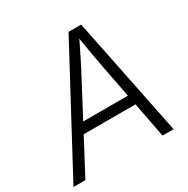

<svg xmlns="http://www.w3.org/2000/svg" viewBox="-193 -875 1001 1021"><g transform="rotate(-30 307.0 -364.0)"><path d="M-29.3 0 360.4 -727.5H438L585.4 0H517.6L424.8 -479Q417 -520 408 -571.3Q398.9 -622.6 387.2 -696.3H406.2Q370.6 -623 345 -571.8Q319.3 -520.5 296.9 -479L43.9 0ZM133.8 -215.8 144 -275.9H503.9L493.7 -215.8Z"/></g></svg>

Font: Inter 28pt Light
Style: Italic
Weight: 300
Italic angle: -9.3988°
Designer: Rasmus Andersson
Foundry: rsms
Version: Version 4.001;git-66647c0bb